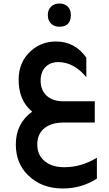

<svg xmlns="http://www.w3.org/2000/svg" viewBox="-20 -697 621 1092"><path d="M318 -545Q288 -545 270 -563Q252 -581 252 -612Q252 -641 270 -659Q288 -677 318 -677Q348 -677 365.5 -659.5Q383 -642 383 -612Q383 -545 318 -545ZM531 319Q444 375 338 375Q215 375 139 299Q70 231 70 125Q70 5 163 -62Q86 -125 86 -243Q86 -348 160 -411Q219 -461 298 -461Q407 -461 471 -369V-258Q400 -344 310 -344Q264 -343 237.5 -314.5Q211 -286 211 -239Q211 -184 245.5 -152.5Q280 -121 340 -121H519V0H342Q271 0 231.5 33Q192 66 192 125Q192 184 233.5 219Q275 254 346 254Q443 254 531 200Z"/></svg>

Font: Space Grotesk
Style: Bold
Weight: 700
Designer: Florian Karsten
Foundry: Florian Karsten
Version: Version 2.000